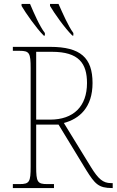

<svg xmlns="http://www.w3.org/2000/svg" viewBox="-20 -951 590 971"><path d="M346 -771H351V-784C325 -819 296 -886 276 -931H233V-921C254 -885 308 -808 346 -771ZM201 -771H207V-784C180 -819 151 -886 132 -931H89V-921C110 -885 164 -808 201 -771ZM45 0H253V-20H219C169 -20 163 -31 163 -108V-321H276L416 -91C460 -21 478 0 547 0H550V-25H541C501 -25 477 -46 440 -106L303 -329C382 -350 448 -408 448 -531C448 -659 387 -714 234 -714H45V-694H79C129 -694 135 -683 135 -606V-108C135 -31 129 -20 79 -20H45ZM233 -346H163V-689H243C379 -689 420 -630 420 -531C420 -413 352 -346 233 -346Z"/></svg>

Font: Noto Serif SemiCondensed Thin
Style: Regular
Weight: 100
Width: 4
Designer: Monotype Design Team
Foundry: Monotype Imaging Inc.
Version: Version 2.015